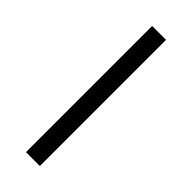

<svg xmlns="http://www.w3.org/2000/svg" viewBox="-317 -802 1076 1076"><g transform="rotate(45 221.0 -264.0)"><path d="M166 236H276V-764H166Z"/></g></svg>

Font: Noto Sans Display SemiCondensed
Style: Bold
Weight: 700
Width: 4
Designer: Monotype Design Team
Foundry: Monotype Imaging Inc.
Version: Version 1.900